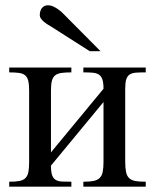

<svg xmlns="http://www.w3.org/2000/svg" viewBox="-20 -701 582 721"><path d="M293 0V-18.6Q316.4 -18.6 331.1 -21.5Q345.7 -24.4 354.2 -32.7Q362.8 -41 365.7 -55.7Q368.7 -70.3 368.7 -93.8V-317.9L171.4 -79.1Q171.4 -56.2 175.5 -43.7Q179.7 -31.2 189 -25.6Q198.2 -20 212.9 -19.3Q227.5 -18.6 248 -18.6V0H14.6V-18.6Q38.6 -18.6 53.2 -21.5Q67.9 -24.4 75.9 -32.7Q84 -41 86.7 -55.7Q89.4 -70.3 89.4 -93.8V-361.8Q89.4 -384.8 85.9 -398.2Q82.5 -411.6 74 -418.5Q65.4 -425.3 51 -427.2Q36.6 -429.2 14.6 -429.2V-447.3H248V-429.2Q226.1 -429.2 211.4 -427.2Q196.8 -425.3 187.7 -418.5Q178.7 -411.6 175 -398.2Q171.4 -384.8 171.4 -361.8V-128.9L368.7 -367.7Q368.7 -390.1 364.5 -402.6Q360.4 -415 351.3 -420.9Q342.3 -426.8 327.9 -428Q313.5 -429.2 293 -429.2V-447.3H527.3V-429.2Q505.9 -429.2 491.2 -428.2Q476.6 -427.2 467.3 -421.4Q458 -415.5 454.1 -403.1Q450.2 -390.6 450.2 -367.7V-93.8Q450.2 -69.8 453.4 -54.9Q456.5 -40 465.1 -32Q473.6 -23.9 488.5 -21.2Q503.4 -18.6 527.3 -18.6V0ZM316.9 -508.8 172.9 -600.6Q166.5 -604.5 158.9 -609.1Q151.4 -613.8 144.8 -619.4Q138.2 -625 133.8 -631.1Q129.4 -637.2 129.4 -643.6Q129.4 -661.1 137.7 -671.1Q146 -681.2 160.6 -681.2Q173.3 -681.2 189.2 -671.9Q205.1 -662.6 218.8 -648.4L357.4 -508.8Z"/></svg>

Font: Doulos SIL Cyr
Style: Regular
Weight: 400
Designer: Walt Agee, Victor Gaultney, Peter Martin, Debbi Hosken, Becca Hirsbrunner
Foundry: SIL International
Version: Version 5.000